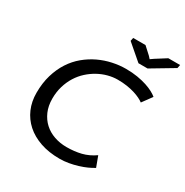

<svg xmlns="http://www.w3.org/2000/svg" viewBox="-196 -1018 1141 1187"><g transform="rotate(30 374.5 -424.5)"><path d="M65.9 0ZM617.2 -51.3Q598.6 -39.6 573.2 -28.1Q547.9 -16.6 518.1 -7.6Q488.3 1.5 456.3 7.1Q424.3 12.7 392.6 12.7Q315.4 12.7 254.9 -8.3Q194.3 -29.3 152.3 -66.9Q110.4 -104.5 88.1 -156Q65.9 -207.5 65.9 -269Q65.9 -339.8 83 -397.2Q100.1 -454.6 129.4 -499.8Q158.7 -544.9 198.5 -577.9Q238.3 -610.8 283.2 -632.1Q328.1 -653.3 376.5 -663.8Q424.8 -674.3 471.7 -674.3Q517.1 -674.3 554.7 -668Q592.3 -661.6 621.8 -651.9Q651.4 -642.1 672.4 -630.6Q693.4 -619.1 705.1 -608.9L654.3 -539.6Q643.1 -548.3 624.8 -557.4Q606.4 -566.4 582 -574Q557.6 -581.5 527.3 -586.2Q497.1 -590.8 461.4 -590.8Q427.2 -590.8 392.3 -581.5Q357.4 -572.3 325 -554.4Q292.5 -536.6 263.9 -510.7Q235.4 -484.9 214.1 -450.9Q192.9 -417 180.7 -376Q168.5 -335 168.5 -287.1Q168.5 -235.8 186 -195.6Q203.6 -155.3 233.9 -127.7Q264.2 -100.1 305.4 -85.7Q346.7 -71.3 394 -71.3Q449.2 -71.3 497.1 -83Q544.9 -94.7 589.4 -126ZM585.4 -742.7H520.5L409.2 -838.4L414.1 -861.8H502L552.7 -815.4L567.9 -798.8L590.3 -814.5L665 -861.8H749L744.1 -837.4Z"/></g></svg>

Font: PT Astra Sans
Style: Italic
Weight: 400
Italic angle: -16°
Designer: A.Korolkova, I. Chaeva
Foundry: ParaType Ltd
Version: Version 1.001; ttfautohint (v1.6)